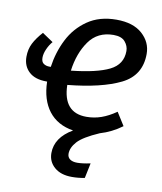

<svg xmlns="http://www.w3.org/2000/svg" viewBox="-85 -608 762 902"><g transform="rotate(10 296.0 -157.0)"><path d="M223 -197Q226 -65 337 -65Q374 -65 408 -77Q442 -89 478 -114L517 -52Q468 -16 413 0Q337 33 311 62Q285 91 285 120Q285 137 297.5 146Q310 155 332 155Q357 155 395 147L380 219Q350 225 319 225Q266 225 235.5 198.5Q205 172 205 131Q205 57 287 9Q211 -3 170 -56Q129 -109 127 -196H123Q69 -196 40 -223Q11 -250 11 -294Q11 -330 25.5 -358.5Q40 -387 68 -418L120 -383Q106 -367 96 -344.5Q86 -322 86 -303Q86 -283 97.5 -275Q109 -267 125 -267H132Q142 -338 173 -399.5Q204 -461 260.5 -500Q317 -539 398 -539Q478 -539 521.5 -500Q565 -461 565 -405Q565 -302 474.5 -257.5Q384 -213 223 -197ZM469 -402Q469 -426 452 -446Q435 -466 397 -466Q321 -466 280 -408Q239 -350 228 -266Q350 -279 409.5 -308.5Q469 -338 469 -402Z"/></g></svg>

Font: FiraGO
Style: Italic
Weight: 400
Italic angle: -8°
Designer: bBox Type GmbH
Foundry: bBox Type GmbH
Version: Version 1.001